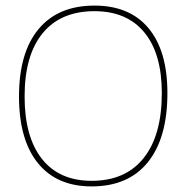

<svg xmlns="http://www.w3.org/2000/svg" viewBox="-20 -662 667 687"><path d="M318 -642Q444 -642 511.5 -561Q579 -480 579 -329Q579 -168 509 -81.5Q439 5 308 5Q183 5 115.5 -78.5Q48 -162 48 -317Q48 -474 118 -558Q188 -642 318 -642ZM318 -622Q197 -622 132.5 -543Q68 -464 68 -317Q68 -172 130 -93.5Q192 -15 308 -15Q429 -15 494 -96.5Q559 -178 559 -329Q559 -470 496.5 -546Q434 -622 318 -622Z"/></svg>

Font: Alegreya Sans Thin
Style: Regular
Weight: 100
Designer: Juan Pablo del Peral
Foundry: Huerta Tipografica
Version: Version 2.007